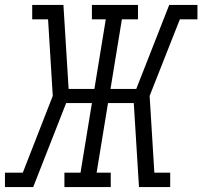

<svg xmlns="http://www.w3.org/2000/svg" viewBox="-29 -755 817 775"><path d="M-9 0V-58H63L184 -368L165 -677H101V-735H227L248 -396H352L398 -677H342V-735H528V-677H463L417 -396H521L654 -735H768V-677H697L575 -368L594 -58H658V0H532L511 -339H407L361 -58H418V0H231V-58H296L342 -339H238L105 0Z"/></svg>

Font: Iosevka Etoile Light Oblique
Style: Regular
Weight: 300
Italic angle: -9°
Designer: Belleve Invis
Foundry: Belleve Invis
Version: Version 15.5.2; ttfautohint (v1.8.4)